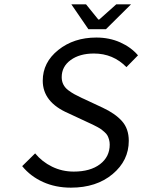

<svg xmlns="http://www.w3.org/2000/svg" viewBox="-20 -843 649 875"><path d="M382.8 -710 305.2 -823.2H372.1L428.2 -753.9H432.1L509.8 -823.2H577.1L462.9 -710ZM303.2 12.2Q232.9 12.2 175.8 -13.7Q118.7 -39.6 81.1 -85.9L140.1 -144Q171.9 -105.5 217.5 -83.3Q263.2 -61 315.9 -61Q391.6 -61 435.8 -94.7Q480 -128.4 480 -184.1Q480 -195.8 477.1 -206.3Q474.1 -216.8 470.2 -224.4Q466.3 -231.9 457.5 -240Q448.7 -248 442.6 -252.7Q436.5 -257.3 423.1 -264.6Q409.7 -272 402.6 -275.1Q395.5 -278.3 378.9 -286.1L291 -327.1Q174.8 -377.4 174.8 -475.1Q174.8 -558.6 245.6 -615.2Q316.4 -671.9 418.9 -671.9Q478.5 -671.9 527.8 -649.9Q577.1 -627.9 608.9 -590.8L556.2 -537.1Q495.6 -599.1 408.2 -599.1Q342.8 -599.1 302 -569.3Q261.2 -539.6 261.2 -491.2Q261.2 -472.7 268.8 -457.8Q276.4 -442.9 291 -431.9Q305.7 -420.9 319.6 -413.3Q333.5 -405.8 354 -396Q359.9 -393.6 362.8 -392.1L448.2 -352.1Q504.9 -325.7 535.9 -291Q566.9 -256.3 566.9 -201.2Q566.9 -111.3 493.2 -49.6Q419.4 12.2 303.2 12.2Z"/></svg>

Font: Office Code Pro D Italic
Style: Regular
Weight: 400
Italic angle: -9°
Designer: Nathan Rutzky & Paul D. Hunt
Foundry: Adobe Systems Incorporated
Version: Version 1.004;PS 001.004;hotconv 1.0.70;makeotf.lib2.5.58329